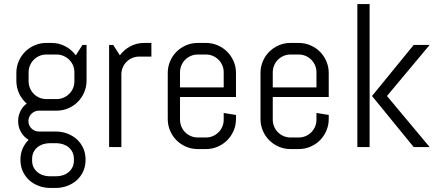

<svg xmlns="http://www.w3.org/2000/svg" viewBox="-20 -720 2144 940"><path d="M398.9 63Q398.9 93.3 387.5 118.7Q376 144 356 162.1Q335.9 180.2 309.1 190.2Q282.2 200.2 252 200.2H227.1Q196.8 200.2 169.9 190.2Q143.1 180.2 123 162.1Q103 144 91.6 118.7Q80.1 93.3 80.1 63V61Q80.1 31.7 90.8 7.3Q101.6 -17.1 120.1 -35.2Q96.7 -49.3 82.8 -73.5Q68.8 -97.7 68.8 -127Q68.8 -153.3 80.1 -176Q91.3 -198.7 110.8 -212.9Q87.4 -233.4 73.7 -262.2Q60.1 -291 60.1 -325.2V-362.8Q60.1 -393.1 71.5 -419.9Q83 -446.8 103 -466.8Q123 -486.8 149.9 -498.3Q176.8 -509.8 207 -509.8H231.9Q268.6 -509.8 299.6 -493.4Q330.6 -477.1 351.1 -449.2L383.8 -500H403.8V-325.2Q403.8 -294.9 392.3 -268.1Q380.9 -241.2 360.8 -221.2Q340.8 -201.2 314 -189.7Q287.1 -178.2 256.8 -178.2H169.9Q159.7 -178.2 150.4 -174.1Q141.1 -169.9 134 -163.1Q127 -156.2 123 -146.7Q119.1 -137.2 119.1 -127Q119.1 -116.7 123 -107.4Q127 -98.1 134 -91.1Q141.1 -84 150.4 -80.1Q159.7 -76.2 169.9 -76.2H252Q282.2 -76.2 309.1 -66.2Q335.9 -56.2 356 -38.1Q376 -20 387.5 5.4Q398.9 30.8 398.9 61V63ZM344.2 -366.2Q344.2 -384.3 337.4 -400.1Q330.6 -416 318.6 -427.7Q306.6 -439.5 290.8 -446.3Q274.9 -453.1 256.8 -453.1H207Q189 -453.1 173.1 -446.3Q157.2 -439.5 145.5 -427.7Q133.8 -416 127 -400.1Q120.1 -384.3 120.1 -366.2V-321.8Q120.1 -303.7 127 -287.8Q133.8 -272 145.5 -260.3Q157.2 -248.5 173.1 -241.7Q189 -234.9 207 -234.9H256.8Q274.9 -234.9 290.8 -241.7Q306.6 -248.5 318.6 -260.3Q330.6 -272 337.4 -287.8Q344.2 -303.7 344.2 -321.8ZM341.8 58.1Q341.8 40 335 25.6Q328.1 11.2 316.4 1.5Q304.7 -8.3 288.8 -13.7Q272.9 -19 254.9 -19H224.1Q206.1 -19 190.2 -13.7Q174.3 -8.3 162.6 1.5Q150.9 11.2 144 25.6Q137.2 40 137.2 58.1V65.9Q137.2 84 144 98.1Q150.9 112.3 162.6 122.3Q174.3 132.3 190.2 137.7Q206.1 143.1 224.1 143.1H254.9Q272.9 143.1 288.8 137.7Q304.7 132.3 316.4 122.3Q328.1 112.3 335 98.1Q341.8 84 341.8 65.9Z M661.1 -442.9Q643.1 -442.9 627.2 -436Q611.3 -429.2 599.6 -417.5Q587.9 -405.8 581.1 -389.9Q574.2 -374 574.2 -356V0H514.2V-500H534.2L566.9 -449.2Q587.4 -477.1 618.4 -493.4Q649.4 -509.8 686 -509.8H721.2V-442.9Z M1135.3 -137.2Q1135.3 -106.9 1123.8 -80.1Q1112.3 -53.2 1092.3 -33.2Q1072.3 -13.2 1045.4 -1.7Q1018.6 9.8 988.3 9.8H948.2Q918 9.8 891.1 -1.7Q864.3 -13.2 844.2 -33.2Q824.2 -53.2 812.7 -80.1Q801.3 -106.9 801.3 -137.2V-362.8Q801.3 -393.1 812.7 -419.9Q824.2 -446.8 844.2 -466.8Q864.3 -486.8 891.1 -498.3Q918 -509.8 948.2 -509.8H988.3Q1018.6 -509.8 1045.4 -498.3Q1072.3 -486.8 1092.3 -466.8Q1112.3 -446.8 1123.8 -419.9Q1135.3 -393.1 1135.3 -362.8V-245.1H861.3V-133.8Q861.3 -115.7 868.2 -99.9Q875 -84 886.7 -72.3Q898.4 -60.5 914.3 -53.7Q930.2 -46.9 948.2 -46.9H988.3Q1006.3 -46.9 1022.2 -53.7Q1038.1 -60.5 1049.8 -72.3Q1061.5 -84 1068.4 -99.9Q1075.2 -115.7 1075.2 -133.8V-167L1135.3 -157.2V-137.2ZM1075.2 -366.2Q1075.2 -384.3 1068.4 -400.1Q1061.5 -416 1049.8 -427.7Q1038.1 -439.5 1022.2 -446.3Q1006.3 -453.1 988.3 -453.1H948.2Q930.2 -453.1 914.3 -446.3Q898.4 -439.5 886.7 -427.7Q875 -416 868.2 -400.1Q861.3 -384.3 861.3 -366.2V-292H1075.2Z M1589.4 -137.2Q1589.4 -106.9 1577.9 -80.1Q1566.4 -53.2 1546.4 -33.2Q1526.4 -13.2 1499.5 -1.7Q1472.7 9.8 1442.4 9.8H1402.3Q1372.1 9.8 1345.2 -1.7Q1318.4 -13.2 1298.3 -33.2Q1278.3 -53.2 1266.8 -80.1Q1255.4 -106.9 1255.4 -137.2V-362.8Q1255.4 -393.1 1266.8 -419.9Q1278.3 -446.8 1298.3 -466.8Q1318.4 -486.8 1345.2 -498.3Q1372.1 -509.8 1402.3 -509.8H1442.4Q1472.7 -509.8 1499.5 -498.3Q1526.4 -486.8 1546.4 -466.8Q1566.4 -446.8 1577.9 -419.9Q1589.4 -393.1 1589.4 -362.8V-245.1H1315.4V-133.8Q1315.4 -115.7 1322.3 -99.9Q1329.1 -84 1340.8 -72.3Q1352.5 -60.5 1368.4 -53.7Q1384.3 -46.9 1402.3 -46.9H1442.4Q1460.4 -46.9 1476.3 -53.7Q1492.2 -60.5 1503.9 -72.3Q1515.6 -84 1522.5 -99.9Q1529.3 -115.7 1529.3 -133.8V-167L1589.4 -157.2V-137.2ZM1529.3 -366.2Q1529.3 -384.3 1522.5 -400.1Q1515.6 -416 1503.9 -427.7Q1492.2 -439.5 1476.3 -446.3Q1460.4 -453.1 1442.4 -453.1H1402.3Q1384.3 -453.1 1368.4 -446.3Q1352.5 -439.5 1340.8 -427.7Q1329.1 -416 1322.3 -400.1Q1315.4 -384.3 1315.4 -366.2V-292H1529.3Z M2005.4 0 1801.3 -250 2005.4 -500H2083.5L1874.5 -250L2083.5 0ZM1729.5 0V-700.2H1789.6V0Z"/></svg>

Font: Abel
Style: Regular
Weight: 400
Designer: Matthew Desmond
Foundry: Matthew Desmond
Version: Version 1.003